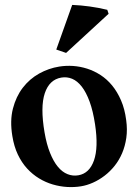

<svg xmlns="http://www.w3.org/2000/svg" viewBox="-20 -750 564 783"><path d="M494.6 -260.3Q500 -221.7 495.1 -187.7Q490.2 -153.8 478 -125.2Q465.8 -96.7 447.3 -73.5Q428.7 -50.3 406.2 -33.2Q383.8 -16.1 359.1 -5.1Q334.5 5.9 310.1 9.8Q282.7 14.2 253.4 12.5Q224.1 10.7 195.1 2.2Q166 -6.3 139.4 -22.5Q112.8 -38.6 90.6 -62.7Q68.4 -86.9 52.7 -119.9Q37.1 -152.8 30.3 -195.3Q20 -257.8 32.7 -307.1Q45.4 -356.4 73 -392.3Q100.6 -428.2 139.6 -450Q178.7 -471.7 221.7 -478.5Q249 -482.9 278.1 -481Q307.1 -479 335.4 -470Q363.8 -460.9 389.9 -444.1Q416 -427.2 437.3 -401.4Q458.5 -375.5 473.6 -340.6Q488.8 -305.7 494.6 -260.3ZM299.8 -35.2Q344.7 -43 363.3 -95.9Q381.8 -148.9 367.7 -242.7Q359.4 -297.4 345.5 -335.4Q331.5 -373.5 313.5 -396.7Q295.4 -419.9 274.2 -428.7Q252.9 -437.5 230 -433.6Q181.2 -425.3 162.6 -369.6Q144 -314 161.6 -210.4Q169.9 -161.6 184.1 -126.5Q198.2 -91.3 216.1 -69.8Q233.9 -48.3 255.4 -39.8Q276.9 -31.2 299.8 -35.2ZM422.9 -693.8 249.5 -534.2 209.5 -547.9 274.4 -730Q310.1 -728.5 345.5 -723.6Q380.9 -718.8 417.5 -710Z"/></svg>

Font: Varendra
Style: Regular
Weight: 700
Designer: Jacob Thomas
Foundry: Bangla Type Foundry
Version: Version 1.008